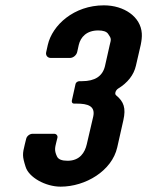

<svg xmlns="http://www.w3.org/2000/svg" viewBox="-20 -693 551 719"><path d="M419 -141 442 -243C452 -288 444 -312 415 -336C408 -341 413 -355 422 -361C458 -383 481 -412 489 -447L507 -525C510 -540 512 -554 511 -568C507 -630 445 -673 369 -673C257 -673 176 -599 159 -525L153 -498C150 -486 158 -476 170 -476H242C254 -476 266 -486 269 -498L275 -525C282 -554 304 -579 348 -579C366 -579 379 -575 385 -566C398 -548 396 -545 391 -525L373 -445C364 -408 336 -389 287 -389H277C271 -389 264 -384 263 -379L249 -316C248 -310 251 -305 257 -305H267C309 -305 338 -296 329 -256L305 -153C298 -122 279 -91 233 -91C212 -91 198 -96 193 -108C182 -131 187 -143 191 -161L195 -177C197 -185 191 -192 183 -192H102C91 -192 80 -183 78 -173L73 -153C64 -116 63 -109 76 -68C88 -29 150 6 207 6C300 6 399 -53 419 -141Z"/></svg>

Font: DIN Rundschrift
Style: BreitKursiv
Weight: 400
Width: 7
Version: Version 1.027